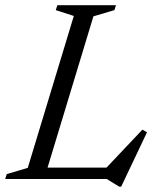

<svg xmlns="http://www.w3.org/2000/svg" viewBox="-37 -690 612 740"><path d="M323 -627 133 0H-17L-11 -19L70 -43L247.5 -628.5L178 -651L184 -670H410L404 -651ZM364 -34 512 -190.5 529.5 -180 430 29.5H422.5L374.5 0H97L111.5 -44H403.5Z"/></svg>

Font: Newsreader 18pt
Style: Italic
Weight: 400
Italic angle: -17°
Version: Version 1.003